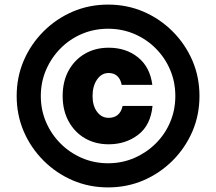

<svg xmlns="http://www.w3.org/2000/svg" viewBox="-20 -705 940 835"><path d="M450 110Q367.5 110 295.8 79.2Q224.2 48.3 169.2 -6.7Q114.2 -61.7 83.3 -133.3Q52.5 -205 52.5 -287.5Q52.5 -370 83.3 -441.7Q114.2 -513.3 169.2 -568.3Q224.2 -623.3 295.8 -654.2Q367.5 -685 450 -685Q532.5 -685 604.2 -654.2Q675.8 -623.3 730.8 -568.3Q785.8 -513.3 816.7 -441.7Q847.5 -370 847.5 -287.5Q847.5 -205 816.7 -133.3Q785.8 -61.7 730.8 -6.7Q675.8 48.3 604.2 79.2Q532.5 110 450 110ZM450 5Q510.8 5 563.8 -17.9Q616.7 -40.8 657.1 -80.8Q697.5 -120.8 720 -173.8Q742.5 -226.7 742.5 -287.5Q742.5 -348.3 720 -401.2Q697.5 -454.2 657.1 -494.6Q616.7 -535 563.8 -557.5Q510.8 -580 450 -580Q389.2 -580 336.2 -557.5Q283.3 -535 243.3 -494.6Q203.3 -454.2 180.4 -401.2Q157.5 -348.3 157.5 -287.5Q157.5 -226.7 180.4 -173.8Q203.3 -120.8 243.3 -80.8Q283.3 -40.8 336.2 -17.9Q389.2 5 450 5ZM452.5 -77.5Q395 -77.5 350 -103.3Q305 -129.2 278.8 -176.7Q252.5 -224.2 252.5 -287.5Q252.5 -351.7 278.8 -398.8Q305 -445.8 350 -471.7Q395 -497.5 452.5 -497.5Q528.3 -497.5 580.4 -455.4Q632.5 -413.3 642.5 -335.8H509.2Q504.2 -361.7 489.6 -374.6Q475 -387.5 452.5 -387.5Q421.7 -387.5 402.1 -359.2Q382.5 -330.8 382.5 -287.5Q382.5 -245 402.1 -218.8Q421.7 -192.5 452.5 -192.5Q476.7 -192.5 492.1 -205.4Q507.5 -218.3 513.3 -244.2H643.3Q635 -160 580.8 -118.8Q526.7 -77.5 452.5 -77.5Z"/></svg>

Font: Funnel Display ExtraBold
Style: Regular
Weight: 800
Designer: NORD ID, Kristian Moeller
Foundry: Dicotype
Version: Version 1.000